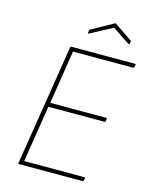

<svg xmlns="http://www.w3.org/2000/svg" viewBox="-123 -911 784 991"><g transform="rotate(15 269.0 -415.5)"><path d="M76 0Q71 0 72 -5L175 -650Q176 -655 180 -655H520Q523 -655 524 -654.5Q525 -654 524 -650L521 -636Q520 -633 516 -633H195L150 -347H450Q454 -347 453 -342L451 -328Q449 -325 445 -325H146L98 -22H420Q425 -22 424 -18L421 -4Q420 0 416 0ZM250 -744Q248 -743 246 -743Q244 -743 245 -746L247 -761Q248 -765 253 -767L367 -830Q369 -832 372 -830L466 -766Q470 -763 469 -758L468 -748Q467 -743 462 -745L368 -807Z"/></g></svg>

Font: Sofia Sans Thin
Style: Italic
Weight: 250
Italic angle: -9°
Version: Version 4.100-B